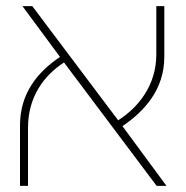

<svg xmlns="http://www.w3.org/2000/svg" viewBox="-20 -604 603 624"><path d="M45 0H71V-188C71 -289 122 -358 188 -401L489 0H521L378 -194C449 -242 514 -313 514 -419V-584H488V-427C488 -327 430 -255 364 -213L85 -584H53L175 -419C104 -371 45 -303 45 -196Z"/></svg>

Font: Noto Sans Hebrew Condensed Thin
Style: Regular
Weight: 100
Width: 3
Designer: Monotype Design Team
Foundry: Monotype Imaging Inc.
Version: Version 2.004